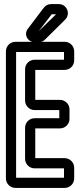

<svg xmlns="http://www.w3.org/2000/svg" viewBox="-20 -897 393 942"><path d="M103 -557V-404C103 -378 124 -357 150 -357H271V-317H150C124 -317 103 -296 103 -270V-118C103 -92 124 -71 150 -71H294V-25H59V-642H294V-604H150C124 -604 103 -583 103 -557ZM321 -314V-360C321 -386 300 -407 274 -407H153V-554H297C323 -554 344 -575 344 -601V-645C344 -671 323 -692 297 -692H56C30 -692 9 -671 9 -645V-22C9 4 30 25 56 25H297C323 25 344 4 344 -22V-74C344 -100 323 -121 297 -121H153V-267H274C300 -267 321 -288 321 -314ZM169 -743 233 -826C234 -826 234 -827 234 -827H255ZM148 -691H169C183 -691 191 -693 202 -704L300 -801C319 -820 316 -849 299 -865C291 -873 280 -877 268 -877H232C216 -877 204 -871 194 -858L116 -755C96 -728 115 -691 148 -691Z"/></svg>

Font: DIN Rundschrift
Style: EngKont
Weight: 400
Width: 3
Version: Version 1.027